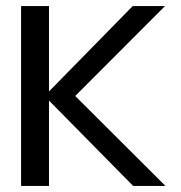

<svg xmlns="http://www.w3.org/2000/svg" viewBox="-20 -613 596 633"><path d="M49.5 0H141.5V-281.5L419 0H525.5L228 -296.5L524 -593H417.5L141.5 -311.5V-593H49.5Z"/></svg>

Font: Anybody
Style: Regular
Weight: 400
Designer: Tyler Finck
Foundry: Etcetera Type Company
Version: Version 1.110